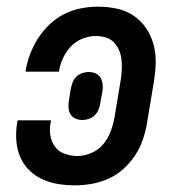

<svg xmlns="http://www.w3.org/2000/svg" viewBox="-20 -548 540 576"><path d="M205 8Q179 8 154 4Q129 0 106.5 -10.5Q84 -21 67 -38Q50 -55 40.5 -77.5Q31 -100 29 -125.5Q27 -151 31 -177L33 -187H133L132 -181Q128 -161 131 -142Q134 -123 145 -108Q156 -93 174.5 -86.5Q193 -80 212 -80Q233 -80 254 -89Q275 -98 289 -114.5Q303 -131 311 -151.5Q319 -172 323 -193L343 -313Q345 -328 345.5 -343Q346 -358 344 -372.5Q342 -387 336 -400Q330 -413 320 -422.5Q310 -432 296 -436Q282 -440 267 -440Q248 -440 227.5 -432Q207 -424 192.5 -408.5Q178 -393 169 -373.5Q160 -354 157 -335V-333H57V-336Q61 -361 70.5 -386Q80 -411 94.5 -433.5Q109 -456 129 -475Q149 -494 173 -506Q197 -518 223 -523Q249 -528 274 -528Q303 -528 331 -522Q359 -516 381.5 -500.5Q404 -485 419 -462.5Q434 -440 441 -413Q448 -386 447 -357Q446 -328 441 -299L421 -179Q417 -154 408.5 -129Q400 -104 385 -81.5Q370 -59 350 -41Q330 -23 305.5 -12Q281 -1 255.5 3.5Q230 8 205 8ZM228 -188Q216 -188 206 -192.5Q196 -197 191 -206Q186 -215 185.5 -226Q185 -237 187 -248L192 -280Q194 -290 197.5 -300Q201 -310 208.5 -317.5Q216 -325 226.5 -328.5Q237 -332 246 -332Q258 -332 267.5 -327.5Q277 -323 282 -314Q287 -305 288 -294Q289 -283 287 -272L281 -240Q280 -230 276 -220Q272 -210 264.5 -202.5Q257 -195 247 -191.5Q237 -188 228 -188Z"/></svg>

Font: Iosevka Term Curly SmBd Obl
Style: Regular
Weight: 600
Italic angle: -9°
Designer: Belleve Invis
Foundry: Belleve Invis
Version: Version 32.3.0